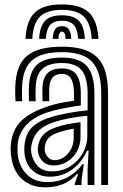

<svg xmlns="http://www.w3.org/2000/svg" viewBox="-20 -816 542 847"><path d="M253.5 -796.5Q334.8 -796.5 372.1 -761.2Q409.5 -726 414.5 -644.5H384.5Q380.5 -713.2 350 -742.9Q319.5 -772.5 253.5 -772.5Q187 -772.5 156.5 -742.9Q126 -713.2 122.5 -644.5H92.5Q96.8 -726 134.1 -761.2Q171.5 -796.5 253.5 -796.5ZM253.5 -748.5Q304.2 -748.5 327.8 -724.4Q351.2 -700.2 354.5 -644.5H324.8Q322 -687.2 305.5 -705.9Q289 -724.5 253.5 -724.5Q217.8 -724.5 201.2 -705.9Q184.8 -687.2 182.2 -644.5H152.5Q155.5 -700.2 178.9 -724.4Q202.2 -748.5 253.5 -748.5ZM253.5 -700.5Q273.5 -700.5 283.1 -687.5Q292.8 -674.5 294.8 -644.5H268.8Q269.2 -661.5 264.6 -669Q260 -676.5 253.5 -676.5Q247.2 -676.5 242.6 -669Q238 -661.5 238.2 -644.5H212.2Q214 -674.5 223.5 -687.5Q233 -700.5 253.5 -700.5ZM426.5 0V-404Q426.5 -500.5 386.5 -543.2Q346.5 -586 253.5 -586Q163.2 -586 122 -550.6Q80.8 -515.2 77.5 -434.8Q77 -419.5 76.9 -402.8Q76.8 -386 78.2 -369.2H48.5Q47 -387 46.9 -401.4Q46.8 -415.8 47.5 -436Q51.2 -530.2 99.9 -570.1Q148.5 -610 253.5 -610Q326.2 -610 370.9 -589.1Q415.5 -568.2 436 -523Q456.5 -477.8 456.5 -404V0ZM209 -60Q255.2 -60 290.4 -82.6Q325.5 -105.2 345.4 -140.8Q365.2 -176.2 365.2 -214.8V-305Q332 -303 289.5 -295Q247 -287 220 -278Q171.2 -261.8 147.6 -236.2Q124 -210.8 117.5 -168.2Q116.8 -163.5 116.9 -155.9Q117 -148.2 117.5 -144.8Q123.2 -108.5 145.8 -84.2Q168.2 -60 209 -60ZM216.8 -86Q186.2 -86 168.2 -104.5Q150.2 -123 147.5 -147.2Q146.8 -154.2 146.9 -159.1Q147 -164 147.5 -168Q151.8 -200.5 170.6 -221.2Q189.5 -242 229.2 -255Q256.5 -264 280.6 -268.6Q304.8 -273.2 335.2 -277V-212Q335.2 -176.5 319.1 -147.9Q303 -119.2 276.1 -102.6Q249.2 -86 216.8 -86ZM221.2 -109.5Q243 -109.5 262.1 -122.5Q281.2 -135.5 293.2 -158Q305.2 -180.5 305.2 -209.2V-248.5Q289.8 -246 273 -241.9Q256.2 -237.8 238.5 -232Q208.2 -222 194 -206.8Q179.8 -191.5 177.5 -166.2Q176.8 -159.2 177 -155.8Q177.2 -152.2 177.5 -149.5Q179.2 -137.5 190.5 -123.5Q201.8 -109.5 221.2 -109.5ZM178.8 10.5Q116.2 10.5 75.4 -27.5Q34.5 -65.5 28 -137Q27 -148.5 27 -159.2Q27 -170 28 -180Q34.5 -243.5 73 -281.9Q111.5 -320.2 191.2 -346.8Q209.8 -353 226.5 -357.2Q243.2 -361.5 262.4 -364.9Q281.5 -368.2 306.5 -371.5V-404.2Q306.5 -444.8 294.4 -467.4Q282.2 -490 253.5 -490Q224.8 -490 211.6 -473.4Q198.5 -456.8 197.2 -429.5Q197 -424.2 196.8 -406Q196.5 -387.8 197.2 -369.2H167.5Q166.5 -391.5 166.9 -406.9Q167.2 -422.2 167.5 -432.8Q169 -470.2 188.6 -492.1Q208.2 -514 253.5 -514Q298.2 -514 317.4 -486.4Q336.5 -458.8 336.5 -404.2V-350.8Q303.2 -346.5 267.4 -339.6Q231.5 -332.8 201 -324Q134.8 -305 98 -266.5Q61.2 -228 57.8 -177.2Q57.2 -169.8 57.1 -158.8Q57 -147.8 57.8 -139.8Q62.8 -83.2 97 -48Q131.2 -12.8 188.5 -12.8Q238 -12.8 276.9 -33.2Q315.8 -53.8 343.2 -91.5H350L339.8 -22.5V0H310L309.5 -4L324.8 -48H319.2Q292 -17.8 257.4 -3.6Q222.8 10.5 178.8 10.5ZM366.5 0.2V-72L371 -151.5H364.2Q340 -98 296.6 -67.1Q253.2 -36.2 197.8 -36.5Q152.5 -36.8 122.2 -65.1Q92 -93.5 87.8 -142.2Q87.2 -148.5 87.2 -158.6Q87.2 -168.8 87.8 -174.5Q93 -227.5 123.1 -256Q153.2 -284.5 210.5 -301Q229 -306.5 256.8 -312.4Q284.5 -318.2 313.9 -322.9Q343.2 -327.5 366.5 -329V-404Q366.5 -472.8 340.5 -505.4Q314.5 -538 253.5 -538Q196.2 -538 168 -513.2Q139.8 -488.5 137.5 -433.5Q137 -419 136.8 -403Q136.5 -387 137.8 -369.2H108Q106.8 -388.5 106.9 -404.4Q107 -420.2 107.5 -434Q110.2 -501.2 144.6 -531.6Q179 -562 253.5 -562Q330.5 -562 363.5 -524.2Q396.5 -486.5 396.5 -404V0.2Z"/></svg>

Font: Big Shoulders Inline Text Thin Black
Style: Regular
Weight: 900
Version: Version 2.002